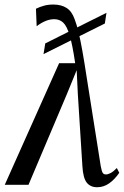

<svg xmlns="http://www.w3.org/2000/svg" viewBox="-42 -794 532 825"><path d="M375.5 10.5Q346.5 10.5 330.8 -9.2Q315 -29 312 -80.5L292.5 -389L287.5 -492.5L244.5 -387.5L80.5 0H-21.5L212 -522.5H281Q269.5 -601.5 257.2 -642.2Q245 -683 229.2 -697.2Q213.5 -711.5 191 -711.5Q173 -711.5 154.8 -704.2Q136.5 -697 115.5 -681.5L112.5 -756.5Q129 -764.5 147 -769.5Q165 -774.5 187 -774.5Q221.5 -774.5 244.2 -759.8Q267 -745 278.5 -712Q287.5 -689 295.5 -655.8Q303.5 -622.5 312 -575Q320.5 -527.5 330.5 -461.5L391 -79.5Q395 -58.5 399.2 -51.5Q403.5 -44.5 413 -44.5Q422.5 -44.5 434 -50.8Q445.5 -57 460 -72L470.5 -51.5Q450 -22 426.5 -5.8Q403 10.5 375.5 10.5ZM145 -561.5 152.5 -607.5 415.5 -739 408.5 -693Z"/></svg>

Font: Merriweather 96pt
Style: Italic
Weight: 400
Italic angle: -7.8°
Version: Version 2.101